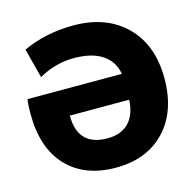

<svg xmlns="http://www.w3.org/2000/svg" viewBox="-109 -850 978 970"><g transform="rotate(-15 380.5 -365.0)"><path d="M33.2 -365.2Q33.2 -416 38.1 -440.4H531.2Q520.5 -506.8 465.8 -543.5Q411.1 -580.1 315.9 -580.1Q220.7 -580.1 132.8 -530.3L92.8 -684.6Q210.9 -740.2 358.4 -740.2Q529.3 -740.2 631.3 -639.2Q733.4 -538.1 733.4 -364.3Q733.4 -190.4 638.2 -90.3Q543 9.8 380.9 9.8Q218.8 9.8 126 -87.4Q33.2 -184.6 33.2 -365.2ZM222.7 -304.7Q222.7 -144.5 377.9 -144.5Q449.2 -144.5 489.3 -185.5Q529.3 -226.6 533.2 -304.7Z"/></g></svg>

Font: GenEi M Gothic v2 Black
Style: Regular
Weight: 900
Version: Version 2.0